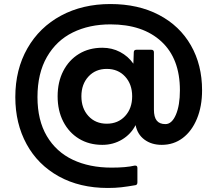

<svg xmlns="http://www.w3.org/2000/svg" viewBox="-20 -824 1079 953"><path d="M56 -342Q56 -479 116 -584Q176 -689 283 -746.5Q390 -804 528 -804Q666 -804 769 -750Q872 -696 927.5 -599Q983 -502 983 -376Q983 -296 957.5 -234.5Q932 -173 887 -139Q842 -105 783 -105Q732 -105 697 -131Q662 -157 653 -203Q630 -158 586 -131.5Q542 -105 488 -105Q422 -105 372 -135.5Q322 -166 294 -220.5Q266 -275 266 -346Q266 -417 294 -471.5Q322 -526 372 -556.5Q422 -587 488 -587Q536 -587 576 -566Q616 -545 642 -508L644 -564Q644 -577 657 -577H731Q744 -577 744 -564V-280Q744 -243 758 -225.5Q772 -208 801 -208Q833 -208 853 -254.5Q873 -301 873 -376Q873 -533 781 -618Q689 -703 528 -703Q423 -703 341.5 -663Q260 -623 213 -541.5Q166 -460 166 -342Q166 -227 212.5 -148.5Q259 -70 341.5 -31Q424 8 534 8Q606 8 648 -2H652Q662 -2 662 10V81Q662 93 653 95Q613 102 582.5 105.5Q552 109 515 109Q376 109 272 51.5Q168 -6 112 -108.5Q56 -211 56 -342ZM636 -346Q636 -406 601 -444Q566 -482 510 -482Q454 -482 419 -444Q384 -406 384 -346Q384 -286 419 -248Q454 -210 510 -210Q566 -210 601 -248Q636 -286 636 -346Z"/></svg>

Font: LINE Seed Sans KR Bold
Style: Regular
Weight: 700
Designer: LINE BX Design & Sandoll Inc & Dalton Maag Ltd
Foundry: Sandoll Inc.
Version: Version 1.000